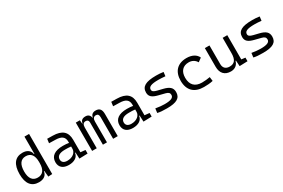

<svg xmlns="http://www.w3.org/2000/svg" viewBox="101 -1882 4486 3041"><g transform="rotate(-30 2344.0 -361.0)"><path d="M257.3 9.8C345.7 9.8 398.9 -32.7 408.7 -103H416L426.3 4.9L500 1V-732.4H415.5V-416.5H407.7C397 -487.3 342.8 -527.3 258.3 -527.3C122.1 -527.3 50.8 -433.6 50.8 -253.9C50.8 -80.6 121.6 9.8 257.3 9.8ZM415.5 -246.1C415.5 -126.5 367.7 -64 275.9 -64C183.1 -64 134.8 -128.9 134.8 -253.9C134.8 -385.3 183.1 -453.6 275.4 -453.6C367.7 -453.6 415.5 -391.1 415.5 -271.5Z M995.1 4.9 1147.5 0V-65.4L1059.1 -74.7V-303.7C1059.1 -447.3 980.5 -518.6 810.5 -521L710 -522.5L700.2 -446.3L816.9 -443.4C925.8 -441.4 977.5 -403.3 977.5 -315.9V-293C946.3 -298.8 909.2 -301.8 867.7 -301.8C718.3 -301.8 636.7 -243.7 636.7 -134.3C636.7 -42.5 697.3 9.8 803.2 9.8C902.3 9.8 971.7 -33.2 981.4 -109.4H990.2ZM977.5 -227.1V-184.1C977.5 -120.1 916.5 -60.5 814.5 -60.5C752.9 -60.5 717.3 -88.9 717.3 -138.7C717.3 -200.7 767.6 -232.4 865.2 -232.4C902.8 -232.4 941.9 -232.4 977.5 -227.1Z M1614.7 0H1699.2V-405.3C1699.2 -489.7 1666.5 -527.3 1595.7 -527.3C1540.5 -527.3 1510.3 -496.6 1504.9 -453.1H1498.5C1488.8 -502.9 1458 -527.3 1410.6 -527.3C1353.5 -527.3 1323.2 -502.9 1316.9 -453.1H1310.5L1304.7 -517.6H1230.5V0H1314.9V-378.9C1314.9 -433.1 1335.4 -460.4 1376.5 -460.4C1410.6 -460.4 1427.7 -441.9 1427.7 -405.3V0H1502V-378.9C1502 -433.1 1522.5 -460.4 1564.5 -460.4C1599.1 -460.4 1614.7 -439 1614.7 -395.5Z M2167 4.9 2319.3 0V-65.4L2231 -74.7V-303.7C2231 -447.3 2152.3 -518.6 1982.4 -521L1881.8 -522.5L1872.1 -446.3L1988.8 -443.4C2097.7 -441.4 2149.4 -403.3 2149.4 -315.9V-293C2118.2 -298.8 2081.1 -301.8 2039.6 -301.8C1890.1 -301.8 1808.6 -243.7 1808.6 -134.3C1808.6 -42.5 1869.1 9.8 1975.1 9.8C2074.2 9.8 2143.6 -33.2 2153.3 -109.4H2162.1ZM2149.4 -227.1V-184.1C2149.4 -120.1 2088.4 -60.5 1986.3 -60.5C1924.8 -60.5 1889.2 -88.9 1889.2 -138.7C1889.2 -200.7 1939.5 -232.4 2037.1 -232.4C2074.7 -232.4 2113.8 -232.4 2149.4 -227.1Z M2596.7 9.8C2773.9 9.8 2849.6 -35.6 2849.6 -143.1C2849.6 -222.7 2802.7 -263.2 2695.3 -289.1L2601.1 -312C2543.9 -326.2 2519 -342.8 2519 -376C2519 -428.7 2572.8 -450.7 2700.2 -450.7C2736.3 -450.7 2773.9 -448.7 2827.1 -443.8L2835.9 -517.6C2789.1 -524.4 2750.5 -527.3 2703.1 -527.3C2512.2 -527.3 2431.6 -481.4 2431.6 -373C2431.6 -299.3 2476.1 -263.7 2577.6 -238.3L2695.3 -208.5C2741.2 -196.8 2762.2 -177.7 2762.2 -141.6C2762.2 -89.4 2712.4 -66.9 2596.7 -66.9C2550.3 -66.9 2501.5 -71.8 2433.6 -83L2423.8 -4.9C2468.3 5.9 2519.5 9.8 2596.7 9.8Z M3272.5 9.8C3326.7 9.8 3384.3 6.8 3438 -5.9L3428.2 -81.1C3380.9 -72.3 3331.1 -66.9 3280.8 -66.9C3154.3 -66.9 3085.4 -135.7 3085.4 -264.6C3085.4 -383.3 3147.5 -450.7 3254.9 -450.7C3313 -450.7 3363.8 -424.8 3395 -371.1L3461.4 -419.9C3431.2 -488.3 3357.4 -527.3 3258.8 -527.3C3092.8 -527.3 3000 -428.7 3000 -259.8C3000 -85 3097.2 9.8 3272.5 9.8Z M3766.1 9.8C3839.8 9.8 3892.6 -29.8 3910.6 -99.6H3918.9L3925.3 4.9L4072.3 0V-65.4L4001 -74.2V-517.6H3916.5V-239.3C3916.5 -114.7 3872.6 -66.9 3787.1 -66.9C3716.3 -66.9 3675.3 -106 3675.3 -175.8V-517.6H3590.8V-175.8C3590.8 -57.6 3654.3 9.8 3766.1 9.8Z M4354.5 9.8C4531.7 9.8 4607.4 -35.6 4607.4 -143.1C4607.4 -222.7 4560.5 -263.2 4453.1 -289.1L4358.9 -312C4301.8 -326.2 4276.9 -342.8 4276.9 -376C4276.9 -428.7 4330.6 -450.7 4458 -450.7C4494.1 -450.7 4531.7 -448.7 4585 -443.8L4593.8 -517.6C4546.9 -524.4 4508.3 -527.3 4460.9 -527.3C4270 -527.3 4189.5 -481.4 4189.5 -373C4189.5 -299.3 4233.9 -263.7 4335.4 -238.3L4453.1 -208.5C4499 -196.8 4520 -177.7 4520 -141.6C4520 -89.4 4470.2 -66.9 4354.5 -66.9C4308.1 -66.9 4259.3 -71.8 4191.4 -83L4181.6 -4.9C4226.1 5.9 4277.3 9.8 4354.5 9.8Z"/></g></svg>

Font: Cascadia Mono PL SemiLight
Style: Regular
Weight: 350
Monospace: yes
Designer: Aaron Bell
Foundry: Saja Typeworks
Version: Version 2404.023